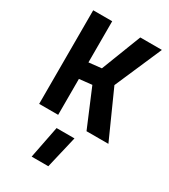

<svg xmlns="http://www.w3.org/2000/svg" viewBox="-235 -789 1062 1208"><g transform="rotate(30 295.5 -184.5)"><path d="M199 311 245 77H375L320 311ZM74 0V-680H212V-381L304 -391L416 -680H573L425 -339L577 0H418L304 -271L212 -261V0Z"/></g></svg>

Font: Titillium Web SemiBold
Style: Regular
Weight: 600
Designer: Mohamed Gaber, Accademia di Belle Arti di Urbino
Foundry: Kief Type Foundry, Accademia di Belle Arti di Urbino
Version: Version 3.000; ttfautohint (v1.8.4)